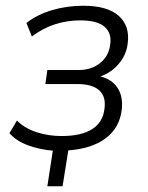

<svg xmlns="http://www.w3.org/2000/svg" viewBox="-20 -517 516 669"><path d="M145 132 164 8Q116 4 75.5 -11.5Q35 -27 13 -53L39 -97Q66 -70 107 -56.5Q148 -43 195 -43Q263 -43 301 -67Q339 -91 344 -138Q350 -180 326 -202Q302 -224 251 -224H138L145 -273H254Q298 -273 328.5 -297Q359 -321 364 -362Q370 -402 344 -424Q318 -446 260 -446Q214 -446 172 -432.5Q130 -419 91 -390L72 -437Q111 -467 162.5 -482Q214 -497 270 -497Q354 -497 393.5 -462Q433 -427 425 -366Q422 -338 408 -314.5Q394 -291 372 -273.5Q350 -256 321 -248L320 -253Q367 -244 388.5 -212.5Q410 -181 404 -133Q396 -71 348 -35Q300 1 218 7L198 132Z"/></svg>

Font: Nunito Sans 10pt SemiCondensed Light
Style: Italic
Weight: 300
Width: 4
Italic angle: -9°
Designer: Vernon Adams
Foundry: Vernon Adams
Version: Version 3.101;gftools[0.9.27]